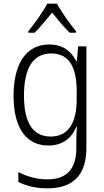

<svg xmlns="http://www.w3.org/2000/svg" viewBox="-20 -785 570 1049"><path d="M135 -615V-606H169C199 -635 235 -680 265 -716C295 -679 329 -636 361 -606H395V-615C364 -652 315 -720 291 -765H238C216 -722 169 -656 135 -615ZM238 244C386 244 452 165 452 23V-532H407L400 -452H396C368 -506 323 -542 249 -542C122 -542 54 -435 54 -262C54 -85 124 10 244 10C318 10 371 -27 397 -93H400C398 -64 397 -36 397 -10V25C397 131 351 195 239 195C183 195 125 179 80 155V209C124 231 177 244 238 244ZM257 -39C159 -39 111 -115 111 -263C111 -407 157 -493 260 -493C359 -493 399 -416 399 -287V-242C399 -126 361 -39 257 -39Z"/></svg>

Font: Noto Sans Mono Condensed Light
Style: Regular
Weight: 300
Width: 3
Designer: Monotype Design Team
Foundry: Monotype Imaging Inc.
Version: Version 2.014